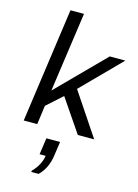

<svg xmlns="http://www.w3.org/2000/svg" viewBox="-146 -798 840 1166"><g transform="rotate(15 274.0 -215.0)"><path d="M46 0 147 -720H232L161 -219L450 -511H548L309 -269L489 0H386L245 -207L147 -119L131 0ZM171 290 172 282Q196 258 211 230Q226 202 230 173H192L207 69H293L280 159Q276 193 260.5 228Q245 263 217 290Z"/></g></svg>

Font: Chivo Medium Light
Style: Italic
Weight: 300
Italic angle: -8.05°
Version: Version 2.002